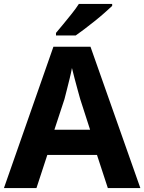

<svg xmlns="http://www.w3.org/2000/svg" viewBox="-20 -954 732 974"><path d="M527 0 472 -168H220L165 0H0L251 -717H439L692 0ZM387 -451Q383 -466 374.5 -496Q366 -526 358 -557.5Q350 -589 345 -609Q341 -586 333.5 -556Q326 -526 319 -498Q312 -470 307 -451L256 -296H437ZM549 -924Q534 -910 511 -889.5Q488 -869 461 -847.5Q434 -826 408.5 -806.5Q383 -787 364 -774H264V-787Q280 -806 301.5 -832Q323 -858 344.5 -885Q366 -912 380 -934H549Z"/></svg>

Font: Noto Sans Khmer
Style: Bold
Weight: 700
Version: Version 2.003